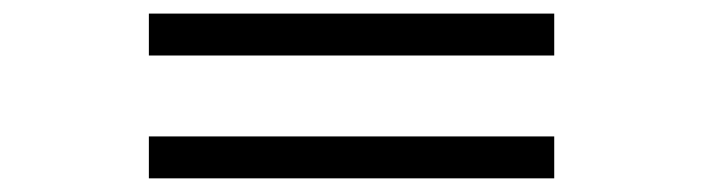

<svg xmlns="http://www.w3.org/2000/svg" viewBox="-20 -442 1040 284"><path d="M200.2 -178.2V-240.2H799.8V-178.2ZM200.2 -359.9V-421.9H799.8V-359.9Z"/></svg>

Font: Charis SIL
Style: Bold
Weight: 700
Foundry: SIL International
Version: Version 4.112